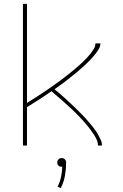

<svg xmlns="http://www.w3.org/2000/svg" viewBox="-20 -755 640 996"><path d="M99 0V-735H120V-221Q132 -229 145 -237Q158 -245 170.5 -253Q183 -261 195.5 -269.5Q208 -278 220.5 -286Q233 -294 245 -303Q257 -312 269.5 -320.5Q282 -329 294 -338Q306 -347 317.5 -356Q329 -365 341 -374.5Q353 -384 364.5 -393.5Q376 -403 387 -413Q398 -423 409 -433Q420 -443 430 -454Q440 -465 449.5 -477Q459 -489 467 -502Q475 -515 475 -530H501Q501 -516 493.5 -503Q486 -490 477.5 -478.5Q469 -467 459.5 -456.5Q450 -446 440 -436Q430 -426 419.5 -416.5Q409 -407 398.5 -397.5Q388 -388 377 -379Q366 -370 354.5 -361Q343 -352 332 -343Q321 -334 309.5 -325.5Q298 -317 286.5 -309Q275 -301 263 -292Q275 -282 287.5 -271.5Q300 -261 312 -250Q324 -239 336 -228Q348 -217 359.5 -206Q371 -195 382.5 -183.5Q394 -172 405.5 -160.5Q417 -149 427.5 -137Q438 -125 448.5 -112.5Q459 -100 469 -87Q479 -74 487 -60Q495 -46 502 -31Q509 -16 509 0H488Q488 -16 481.5 -30.5Q475 -45 466.5 -58Q458 -71 448.5 -83.5Q439 -96 429 -108Q419 -120 408.5 -131.5Q398 -143 387 -154.5Q376 -166 364.5 -177Q353 -188 341.5 -198.5Q330 -209 318.5 -219.5Q307 -230 295 -240.5Q283 -251 271 -261Q259 -271 247 -282Q216 -260 184 -239.5Q152 -219 120 -199V0ZM295 221 279 213Q291 189 296.5 163Q302 137 303 110Q303 110 302 110Q301 110 300 110Q295 110 291 109Q287 108 283.5 104.5Q280 101 278.5 96.5Q277 92 277 88Q277 83 278.5 79Q280 75 283.5 71.5Q287 68 291 66.5Q295 65 300 65Q305 65 309 66.5Q313 68 316.5 71.5Q320 75 321.5 79Q323 83 323 88Q323 122 317 156Q311 190 295 221Z"/></svg>

Font: Iosevka Curly Thin Extended
Style: Regular
Weight: 100
Width: 7
Monospace: yes
Designer: Belleve Invis
Foundry: Belleve Invis
Version: Version 11.1.0; ttfautohint (v1.8.3)